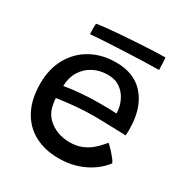

<svg xmlns="http://www.w3.org/2000/svg" viewBox="-156 -791 865 906"><g transform="rotate(30 276.0 -338.0)"><path d="M519.5 -111.5Q509.5 -97.5 490 -79.2Q470.5 -61 441.5 -44.2Q412.5 -27.5 374 -16.5Q335.5 -5.5 287 -5.5Q212 -5.5 155.5 -36Q99 -66.5 68 -125.2Q37 -184 37 -268.5Q37 -349.5 70.8 -409Q104.5 -468.5 163.5 -501Q222.5 -533.5 299 -533.5Q395 -533.5 448.8 -475Q502.5 -416.5 508.5 -318Q509.5 -302 509.5 -287.2Q509.5 -272.5 508 -257Q501.5 -257.5 481.2 -258.2Q461 -259 434 -259.8Q407 -260.5 379.8 -261.2Q352.5 -262 333 -262Q282.5 -262 229.5 -257Q176.5 -252 135 -245.5Q135.5 -232.5 137.5 -220Q139.5 -207.5 142.5 -196Q151 -165.5 173.5 -143.2Q196 -121 227.2 -109Q258.5 -97 293.5 -97Q330.5 -97 358 -108Q385.5 -119 405.2 -135Q425 -151 437.2 -165.5Q449.5 -180 456 -187Q459 -184.5 467.8 -176.2Q476.5 -168 486.8 -156.5Q497 -145 506.2 -133.2Q515.5 -121.5 519.5 -111.5ZM136.5 -312.5Q172.5 -318.5 221.2 -323Q270 -327.5 332 -327.5Q364.5 -327.5 387.2 -326.8Q410 -326 419 -325Q419 -341.5 415 -360Q409.5 -385 395 -408.5Q380.5 -432 355.8 -447.8Q331 -463.5 293.5 -463.5Q250.5 -463.5 215.2 -445.2Q180 -427 159 -393.2Q138 -359.5 136.5 -312.5ZM490.5 -603.5Q458 -603.5 412.2 -602Q366.5 -600.5 314.8 -598.2Q263 -596 213.2 -593.2Q163.5 -590.5 124 -587Q123 -601.5 122.8 -616.5Q122.5 -631.5 124 -644Q141 -647.5 175.5 -651Q210 -654.5 253 -657.8Q296 -661 340.8 -663.8Q385.5 -666.5 424.2 -668.2Q463 -670 487 -670Q488 -663 489.2 -643.5Q490.5 -624 490.5 -603.5Z"/></g></svg>

Font: Grandstander Thin
Style: Regular
Weight: 400
Version: Version 1.200